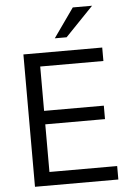

<svg xmlns="http://www.w3.org/2000/svg" viewBox="-62 -1007 719 1052"><g transform="rotate(-5 297.0 -480.5)"><path d="M87 0V-728H520.5V-654H173V-410H501.5V-336H173V-74H545.5V0ZM266 -801 379 -961H485L331 -801Z"/></g></svg>

Font: Mooli
Style: Regular
Weight: 400
Designer: Vernon Adams
Foundry: Vernon Adams
Version: Version 1.000; ttfautohint (v1.8.4.7-5d5b);gftools[0.9.33]